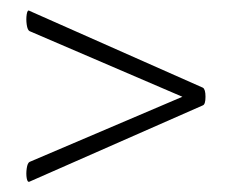

<svg xmlns="http://www.w3.org/2000/svg" viewBox="-20 -375 447 370"><path d="M371 -206Q376 -203 376 -188.5Q376 -174 371 -172L37 -25Q33 -23 31.5 -31.5Q30 -40 31.5 -50.5Q33 -61 37 -63L349 -196V-181L37 -315Q33 -317 31.5 -327.5Q30 -338 31.5 -347.5Q33 -357 37 -354Z"/></svg>

Font: Cormorant Garamond Light Light
Style: Regular
Weight: 300
Version: Version 4.001